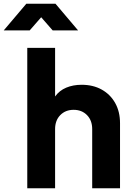

<svg xmlns="http://www.w3.org/2000/svg" viewBox="-92 -1015 711 1035"><path d="M55 0H205V-319Q205 -366 233 -394.5Q261 -423 305 -423Q349 -423 377 -394.5Q405 -366 405 -319V0H555V-351Q555 -413 529 -459.5Q503 -506 456.5 -532Q410 -558 348 -558Q302 -558 265 -542.5Q228 -527 205 -495V-757H55ZM-72 -851H68L130 -922L192 -851H329L207 -995H50Z"/></svg>

Font: Plus Jakarta Sans ExtraBold
Style: Regular
Weight: 800
Designer: Gumpita Rahayu
Foundry: Tokotype
Version: Version 2.004; ttfautohint (v1.8.3)